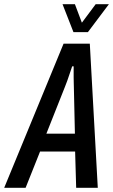

<svg xmlns="http://www.w3.org/2000/svg" viewBox="-63 -895 539 915"><path d="M-43 0 240 -687H365L403 0H300L295 -173H128L59 0ZM158 -258H294L289 -480Q289 -488 288.5 -500Q288 -512 288 -526Q288 -540 288 -553.5Q288 -567 288 -579H281Q276 -565 270 -546.5Q264 -528 257.5 -510Q251 -492 246 -480ZM456 -875 356 -742H287L235 -875H294L340 -753H302L393 -875Z"/></svg>

Font: Archivo ExtraCondensed Medium
Style: Italic
Weight: 500
Width: 2
Italic angle: -10°
Designer: Hector Gatti
Foundry: Omnibus-Type
Version: Version 2.001